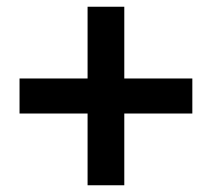

<svg xmlns="http://www.w3.org/2000/svg" viewBox="-20 -659 629 570"><path d="M240 -109H349V-322H551V-426H349V-639H240V-426H38V-322H240Z"/></svg>

Font: Source Han Sans SC Bold
Style: Regular
Weight: 700
Designer: Ryoko NISHIZUKA (kana & ideographs); Paul D. Hunt (Latin, Greek & Cyrillic); Wenlong ZHANG (bopomofo); Sandoll Communica
Foundry: Adobe Systems Incorporated
Version: Version 1.001;PS 1.001;hotconv 1.0.78;makeotf.lib2.5.61930